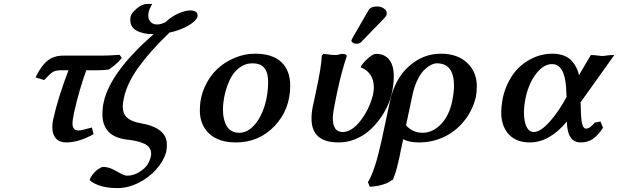

<svg xmlns="http://www.w3.org/2000/svg" viewBox="-20 -712 3133 973"><path d="M476.1 -356H417Q379.4 -249.5 356.9 -147.9Q356.4 -146.5 355 -139.9Q353.5 -133.3 353 -131.8L354 -132.8Q347.2 -103 347.2 -86.9Q347.2 -50.8 378.9 -50.8Q392.6 -50.8 445.8 -65.9L454.1 -32.2Q379.9 9.8 314.9 9.8Q281.2 9.8 263.2 -10.7Q245.1 -31.2 245.1 -65.9Q245.1 -86.4 249 -104Q272.9 -214.8 327.1 -356H289.1Q261.7 -356 247.1 -346.7Q232.4 -337.4 204.1 -306.2L160.2 -319.8Q187 -376 219.2 -403.1Q251.5 -430.2 301.8 -430.2H499Q532.2 -430.2 585.9 -434.1L597.2 -418.9Q589.4 -407.7 577.6 -396.5Q565.9 -385.3 558.3 -379.4Q550.8 -373.5 532.2 -359.9Q511.2 -356 476.1 -356Z M744.1 82Q748 64 743.4 50Q738.8 36.1 728.3 27.1Q717.8 18.1 699.7 11.5Q681.6 4.9 663.6 1.5Q645.5 -2 621.1 -4.9Q499 -20.5 499 -133.8Q499 -166.5 505.9 -195.8Q540 -347.7 758.8 -539.1H752.9Q729 -539.1 708.3 -543.7Q687.5 -548.3 669.9 -558.1Q652.3 -567.9 644.8 -586.2Q637.2 -604.5 642.1 -628.9Q645.5 -645 672.6 -668.5Q699.7 -691.9 725.1 -691.9H751Q734.9 -662.6 732.9 -648.9Q727.5 -619.6 740.5 -603.8Q753.4 -587.9 775.9 -587.9Q796.4 -587.9 823.7 -602.1H820.8Q853 -630.9 886.7 -645Q920.4 -659.2 943.8 -659.2Q964.8 -659.2 974.1 -650.9Q983.4 -642.6 981 -627Q970.7 -601.6 928.7 -579.1Q886.7 -556.6 838.9 -546.9Q741.7 -453.6 682.9 -372.3Q624 -291 607.9 -215.8Q602.1 -189.9 602.1 -172.9Q602.1 -135.3 624.3 -115.5Q646.5 -95.7 690.9 -87.9Q825.7 -65.4 825.7 21Q825.7 41 821.8 60.1Q808.6 105 771.7 146.5Q734.9 188 681.9 214.6Q628.9 241.2 574.7 241.2Q545.4 241.2 520.5 237.1Q495.6 232.9 480.5 227.1Q465.3 221.2 454.6 215.3Q443.8 209.5 439.5 205.1L435.1 201.2L437 191.9Q460 149.9 499 133.8Q505.9 133.8 512.2 134.3Q518.6 134.8 524.9 136.5Q531.2 138.2 535.2 139.2Q539.1 140.1 545.4 143.1Q551.8 146 553.7 147Q555.7 147.9 562.7 151.6Q569.8 155.3 570.8 155.8Q573.7 157.2 583.7 163.1Q593.8 168.9 598.4 171.1Q603 173.3 610.6 175.8Q618.2 178.2 624 178.2Q662.6 178.2 698.7 151.4Q734.9 124.5 744.1 82Z M1272.9 -439.9Q1360.4 -439.9 1405.5 -397.5Q1450.7 -355 1450.7 -278.8Q1450.7 -156.2 1371.3 -73.2Q1292 9.8 1175.8 9.8Q1087.4 9.8 1040 -34.9Q992.7 -79.6 992.7 -152.8Q992.7 -214.8 1016.4 -269Q1040 -323.2 1079.1 -360.4Q1118.2 -397.5 1168.9 -418.7Q1219.7 -439.9 1272.9 -439.9ZM1258.8 -391.1Q1221.7 -391.1 1191.9 -367.9Q1162.1 -344.7 1145 -308.3Q1127.9 -272 1118.9 -232.2Q1109.9 -192.4 1109.9 -154.8Q1109.9 -105 1129.6 -72Q1149.4 -39.1 1192.9 -39.1Q1233.4 -39.1 1267.6 -76.7Q1301.8 -114.3 1320.3 -173.3Q1338.9 -232.4 1338.9 -296.9Q1338.9 -342.8 1320.1 -366.9Q1301.3 -391.1 1258.8 -391.1Z M1689.5 -249 1676.8 -187Q1666.5 -136.7 1666.5 -112.8Q1666.5 -43 1716.8 -43Q1762.2 -43 1806.4 -99.6Q1850.6 -156.2 1869.6 -229Q1874.5 -251 1874.5 -269Q1874.5 -307.6 1856.4 -333.7Q1838.4 -359.9 1808.6 -370.1L1810.5 -377.9Q1821.8 -396 1845.9 -417.5Q1870.1 -439 1885.7 -439Q1929.2 -439 1952.4 -409.7Q1975.6 -380.4 1975.6 -325.2Q1975.6 -286.1 1965.8 -240.2Q1958 -206.1 1942.1 -171.9Q1926.3 -137.7 1901.6 -104.7Q1877 -71.8 1846.9 -46.4Q1816.9 -21 1777.6 -5.6Q1738.3 9.8 1695.8 9.8Q1558.6 9.8 1558.6 -110.8Q1558.6 -141.6 1565.4 -173.8Q1566.9 -181.6 1571.8 -202.9Q1576.7 -224.1 1578.6 -234.9Q1609.4 -375.5 1610.8 -430.2L1619.6 -439Q1625.5 -438.5 1637.9 -436.8Q1650.4 -435.1 1660.4 -434.1Q1670.4 -433.1 1678.7 -433.1Q1691.9 -433.1 1710.4 -439Q1725.6 -439 1731.7 -435.8Q1737.8 -432.6 1736.8 -425.8Q1711.4 -351.1 1689.5 -249ZM1890.6 -679.2Q1912.6 -679.2 1927.7 -667.5Q1942.9 -655.8 1939.5 -639.2Q1937.5 -629.9 1926.8 -619.1Q1904.3 -596.7 1863.5 -554Q1822.8 -511.2 1810.5 -499Q1801.8 -490.2 1786.6 -490.2Q1774.9 -490.2 1767.8 -495.6Q1760.7 -501 1760.7 -507.8Q1762.7 -511.2 1764.6 -515.1Q1765.1 -516.1 1765.6 -517.6Q1766.1 -519 1766.6 -520L1847.7 -660.2Q1858.4 -679.2 1890.6 -679.2Z M1970.7 199.2 1965.3 201.2Q1946.8 216.3 1914.1 225.1Q1881.3 233.9 1853.5 233.9L1844.7 210.9Q1879.9 154.3 1912.6 4.9L1956.5 -200.2Q1981 -312 2052.2 -376Q2123.5 -439.9 2214.4 -439.9Q2297.9 -439.9 2347.2 -393.8Q2396.5 -347.7 2396.5 -272.9Q2396.5 -248.5 2391.6 -220.2Q2374 -149.4 2330.3 -96.7Q2286.6 -43.9 2228 -17.1Q2169.4 9.8 2103.5 9.8Q2051.8 9.8 2023.4 -6.8Q2021.5 3.4 2016.6 24.4Q2011.7 45.4 2009.8 56.2L2007.3 69.8Q2006.3 75.2 2002.2 93Q1998 110.8 1996.6 117.2Q1995.1 123.5 1991.5 137.9Q1987.8 152.3 1985.1 160.4Q1982.4 168.5 1978.5 179.2Q1974.6 189.9 1970.7 199.2ZM2271.5 -199.2Q2280.8 -244.6 2280.8 -276.9Q2280.8 -391.1 2194.3 -391.1Q2179.7 -391.1 2162.8 -382.3Q2146 -373.5 2127.9 -355.5Q2109.9 -337.4 2094 -303.7Q2078.1 -270 2069.3 -226.1L2037.6 -77.1Q2071.3 -39.1 2121.6 -39.1Q2172.4 -39.1 2214.4 -82.3Q2256.3 -125.5 2271.5 -199.2Z M2994.1 -90.8 3022.9 -96.2 3036.1 -64.9Q3012.7 -28.3 2986.3 -9.3Q2960 9.8 2923.3 9.8Q2854.5 9.8 2853 -94.2V-96.2Q2764.2 9.8 2665 9.8Q2596.2 9.8 2558.1 -31.5Q2520 -72.8 2520 -144Q2520 -168 2527.3 -212.9Q2538.1 -262.7 2560.1 -303Q2582 -343.3 2607.9 -368.2Q2633.8 -393.1 2664.8 -409.9Q2695.8 -426.8 2723.9 -433.3Q2752 -439.9 2779.3 -439.9Q2813 -439.9 2838.6 -429.7Q2864.3 -419.4 2879.2 -401.9Q2894 -384.3 2901.9 -367.4Q2909.7 -350.6 2914.1 -331.1Q2919.9 -341.3 2941.4 -377.7Q2962.9 -414.1 2974.1 -433.1Q2993.2 -433.1 3002.9 -431.2L3031.2 -428.2Q3035.2 -428.2 3039.6 -428.7Q3043.9 -429.2 3049.3 -429.9Q3054.7 -430.7 3058.1 -431.2Q3069.8 -433.1 3093.3 -433.1L2918.9 -189L2922.4 -191.9Q2922.4 -182.1 2923.3 -162.8Q2924.3 -143.6 2924.3 -134.8Q2927.2 -60.1 2949.2 -60.1Q2969.7 -60.1 2994.1 -90.8ZM2686 -43Q2719.2 -43 2766.6 -96.4Q2814 -149.9 2853 -224.1L2851.1 -222.2Q2851.1 -225.6 2850.6 -232.4Q2850.1 -239.3 2850.1 -242.2Q2847.2 -387.2 2777.3 -387.2Q2735.4 -387.2 2698 -339.8Q2660.6 -292.5 2644 -217.8Q2635.3 -175.8 2635.3 -142.1Q2635.3 -95.7 2648.4 -69.3Q2661.6 -43 2686 -43Z"/></svg>

Font: Linear Smooth
Style: Bold Italic
Weight: 700
Designer: Philipp H. Poll, Flanker
Foundry: Philipp H. Poll, reworked by Flanker
Version: Version 1.061 | FøM Fix